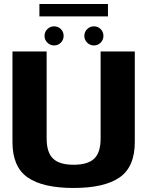

<svg xmlns="http://www.w3.org/2000/svg" viewBox="-20 -931 744 955"><path d="M346 4Q499 4 574.8 -48.5Q650.5 -101 650.5 -224.5V-675H480.5V-242.5Q480.5 -172 448.5 -141.8Q416.5 -111.5 346 -111.5Q276 -111.5 244 -142Q212 -172.5 212 -242.5V-675H42V-224.5Q42 -101 117.5 -48.5Q193 4 346 4ZM249 -705Q269 -705 282.8 -719Q296.5 -733 296.5 -752.5Q296.5 -772.5 282.8 -786.2Q269 -800 249 -800Q229.5 -800 215.5 -786.2Q201.5 -772.5 201.5 -752.5Q201.5 -733 215.5 -719Q229.5 -705 249 -705ZM447 -705Q467 -705 480.8 -719Q494.5 -733 494.5 -752.5Q494.5 -772.5 480.8 -786.2Q467 -800 447 -800Q427.5 -800 413.5 -786.2Q399.5 -772.5 399.5 -752.5Q399.5 -733 413.5 -719Q427.5 -705 447 -705ZM176 -849.5H517V-911H176Z"/></svg>

Font: Anybody UltraCondensed Thin
Style: Bold
Weight: 700
Version: Version 1.111